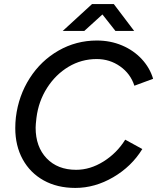

<svg xmlns="http://www.w3.org/2000/svg" viewBox="-20 -911 772 943"><path d="M55 -282Q55 -308 58 -335Q71 -441 126 -527Q181 -613 267.5 -662.5Q354 -712 456 -712Q522 -712 579 -688Q636 -664 676 -621Q716 -578 732 -524L640 -490Q621 -549 570 -585Q519 -621 455 -621Q380 -621 316.5 -583Q253 -545 211 -479Q169 -413 159 -332Q155 -298 155 -284Q155 -190 209 -133.5Q263 -77 354 -77Q423 -77 488.5 -118Q554 -159 595 -225L679 -179Q626 -93 536 -40.5Q446 12 350 12Q261 12 194.5 -25Q128 -62 91.5 -128.5Q55 -195 55 -282ZM432 -891H539L639 -759H547L483 -840L394 -759H288Z"/></svg>

Font: Oak Sans Medium
Style: Italic
Weight: 500
Italic angle: -9.49998°
Foundry: Erik Kennedy, Walven
Version: Version 1.000